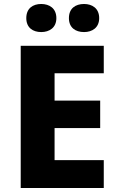

<svg xmlns="http://www.w3.org/2000/svg" viewBox="-20 -944 595 964"><path d="M112 -853C112 -805 145 -783 187 -783C228 -783 263 -805 263 -853C263 -902 228 -924 187 -924C145 -924 112 -902 112 -853ZM326 -853C326 -805 359 -783 402 -783C443 -783 478 -805 478 -853C478 -902 443 -924 402 -924C359 -924 326 -902 326 -853ZM501 0V-140H254V-301H483V-439H254V-576H501V-714H84V0Z"/></svg>

Font: Noto Sans Bengali UI ExtraBold
Style: Regular
Weight: 800
Designer: Jelle Bosma - Monotype Design Team
Foundry: Monotype Imaging Inc.
Version: Version 2.003